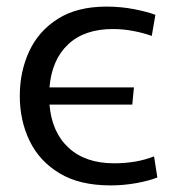

<svg xmlns="http://www.w3.org/2000/svg" viewBox="-20 -553 553 582"><path d="M315 9Q221 9 160 -28Q99 -65 69.5 -126.5Q40 -188 40 -262Q40 -336 68.5 -397.5Q97 -459 155.5 -496Q214 -533 303 -533Q347 -533 387.5 -525Q428 -517 451 -508L440 -444Q416 -453 384.5 -459Q353 -465 322 -465Q236 -465 186.5 -418.5Q137 -372 130 -288H386L381 -236H130Q137 -152 188 -105Q239 -58 326 -58Q394 -58 447 -79L457 -15Q432 -5 393.5 2Q355 9 315 9Z"/></svg>

Font: Murecho
Style: Regular
Weight: 400
Designer: Neil Summerour
Foundry: Positype
Version: Version 1.010; ttfautohint (v1.8.3)